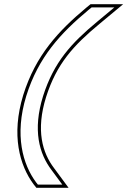

<svg xmlns="http://www.w3.org/2000/svg" viewBox="-20 -733 605 912"><path d="M399.4 -685 415.4 -698H523.4L442.9 -631C318.4 -528 235.9 -438 184.7 -277C133.9 -114 166.6 -2 225.1 75L276 144H160L151.3 133C88.3 48 47.8 -91 104.7 -277C162.6 -463 269.1 -576 399.4 -685ZM389.9 -696.6C258.6 -586.8 149.4 -471.2 90.3 -281.4C32.2 -91.3 73.3 52.9 139.4 142.1L152.7 159H305.7L237.1 66C181.4 -7.3 149.4 -113.5 199 -272.5C249.2 -430.2 328.7 -517 452.5 -619.5L564.9 -713H410.1Z"/></svg>

Font: Nordica Plus
Style: NordicaClassicLightOblOl
Weight: 300
Version: Version 1.01